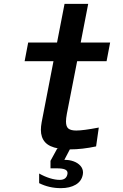

<svg xmlns="http://www.w3.org/2000/svg" viewBox="-20 -771 640 998"><path d="M314.5 60Q340 59.5 362.2 67.5Q384.5 75.5 398 90.8Q411.5 106 411.5 126Q411.5 129 410.5 136Q404.5 170.5 373.8 188.8Q343 207 296.5 207Q235.5 207 183.5 181V131Q212 147 239.8 155.5Q267.5 164 290.5 164Q325 164 330.5 134Q331 132 331 128Q331 116 318 110Q305 104 275 104H242.5V65L277.5 1H284.5Q236 -7.5 214.2 -32Q192.5 -56.5 192.5 -96Q192.5 -113 196.5 -135.5L258 -453H108L126.5 -550H276.5L315.5 -751H438.5L399.5 -550H552.5L534 -453H381L327.5 -179.5Q323 -155.5 323 -139.5Q323 -112.5 335.8 -102.5Q348.5 -92.5 376.5 -92.5Q412.5 -92.5 493.5 -108L479.5 -10Q407 5.5 343 5.5Z"/></svg>

Font: JuliaMono
Style: Bold Italic
Weight: 700
Italic angle: -9°
Monospace: yes
Designer: cormullion
Foundry: corm
Version: Version 0.057; ttfautohint (v1.8.4)